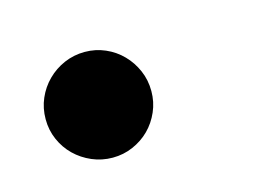

<svg xmlns="http://www.w3.org/2000/svg" viewBox="-41 -218 399 293"><g transform="rotate(-15 159.0 -71.5)"><path d="M190.9 -70.8Q190.9 -53.7 184.3 -38.6Q177.7 -23.4 166.5 -12.2Q155.3 -1 140.1 5.6Q125 12.2 107.9 12.2Q90.8 12.2 75.4 5.6Q60.1 -1 48.6 -12.2Q37.1 -23.4 30.5 -38.6Q23.9 -53.7 23.9 -70.8Q23.9 -88.4 30.5 -103.5Q37.1 -118.7 48.6 -130.1Q60.1 -141.6 75.4 -148.2Q90.8 -154.8 107.9 -154.8Q125 -154.8 140.1 -148.2Q155.3 -141.6 166.5 -130.1Q177.7 -118.7 184.3 -103.5Q190.9 -88.4 190.9 -70.8Z"/></g></svg>

Font: Charis SIL Cyr
Style: Bold Italic
Weight: 700
Italic angle: -11°
Foundry: SIL International
Version: Version 5.000